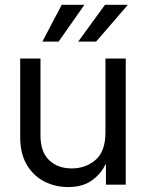

<svg xmlns="http://www.w3.org/2000/svg" viewBox="-20 -755 597 785"><path d="M411.1 -213.9V-515.6H494.1V0H413.1V-83H411.1Q394.5 -45.9 356.7 -18.1Q318.8 9.8 257.8 9.8Q206.1 9.8 161.4 -12.9Q116.7 -35.6 89.6 -81.3Q62.5 -127 62.5 -195.3V-515.6H145.5V-201.2Q145.5 -134.3 180.7 -100.3Q215.8 -66.4 273.4 -66.4Q330.1 -66.4 370.6 -101.1Q411.1 -135.7 411.1 -213.9ZM299.8 -585 409.2 -735.4H502.9L373 -585ZM153.3 -585 232.4 -735.4H325.2L219.7 -585Z"/></svg>

Font: Inter Display
Style: Regular
Weight: 400
Designer: Rasmus Andersson
Foundry: rsms
Version: Version 4.000;git-37864ae